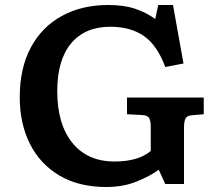

<svg xmlns="http://www.w3.org/2000/svg" viewBox="-20 -734 874 768"><path d="M405 14Q295 14 217.5 -32Q140 -78 99.5 -159Q59 -240 59 -345Q59 -461 103 -543.5Q147 -626 227 -670Q307 -714 413 -714Q476 -714 520.5 -699Q565 -684 601 -658L613 -714H672L714 -480L641 -466Q609 -553 555.5 -590Q502 -627 421 -627Q320 -627 264.5 -560.5Q209 -494 209 -370Q209 -237 269.5 -162.5Q330 -88 438 -88Q533 -88 583 -130V-226Q583 -249 577 -261Q571 -273 547 -274L488 -277V-344H795V-277L748 -273Q730 -272 723 -261.5Q716 -251 716 -222V2H641L615 -55Q581 -30 527 -8Q473 14 405 14Z"/></svg>

Font: Literata 7pt SemiBold
Style: Regular
Weight: 600
Designer: Latin by Veronika Burian and Jose Scaglione. Greek by Irene Vlachou. Cyrillic by Vera Evstafieva.
Foundry: TypeTogether
Version: Version 3.002